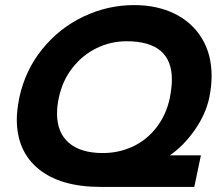

<svg xmlns="http://www.w3.org/2000/svg" viewBox="-20 -734 851 754"><path d="M46 -265Q46 -301 56 -351Q79 -458 145.5 -540.5Q212 -623 307 -668.5Q402 -714 507 -714Q597 -714 666 -680Q735 -646 773 -583Q811 -520 811 -436Q811 -396 802 -351Q788 -285 744.5 -223Q701 -161 647 -124H769L743 0H375Q218 0 132 -70Q46 -140 46 -265ZM647 -350Q655 -392 655 -422Q655 -572 477 -572Q415 -572 359.5 -545Q304 -518 264.5 -467.5Q225 -417 211 -350Q204 -319 204 -288Q204 -213 250.5 -173Q297 -133 384 -133Q447 -133 501.5 -158.5Q556 -184 594.5 -233.5Q633 -283 647 -350Z"/></svg>

Font: Prompt SemiBold
Style: Italic
Weight: 600
Italic angle: -12°
Designer: Katatrad Team
Foundry: CadsonDemak
Version: Version 1.001